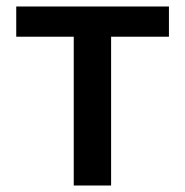

<svg xmlns="http://www.w3.org/2000/svg" viewBox="-20 -571 569 591"><path d="M207 0V-458H30V-551H500V-458H322V0Z"/></svg>

Font: Noto Sans KR Medium
Style: Regular
Weight: 500
Designer: Ryoko NISHIZUKA  (kana, bopomofo & ideographs); Paul D. Hunt (Latin, Greek & Cyrillic); Sandoll Communications , Soo-you
Foundry: Adobe
Version: Version 2.004-H2;hotconv 1.0.118;makeotfexe 2.5.65603